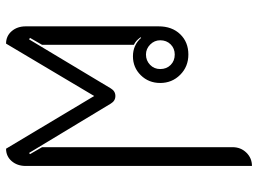

<svg xmlns="http://www.w3.org/2000/svg" viewBox="-129 -714 852 634"><g transform="rotate(90 297.0 -397.0)"><path d="M67 -56V-495Q67 -539 93 -566Q119 -593 160 -593Q200 -593 227 -566Q254 -539 254 -500Q254 -462 228.5 -436Q203 -410 166 -410Q129 -410 105 -437L103 -435Q110 -426 115 -421.5Q120 -417 128 -413V-110L105 -70L110 -67L272 -337Q281 -352 297 -352Q313 -352 322 -337L485 -67L489 -70L466 -110V-739Q466 -766 484 -784.5Q502 -803 528 -803V-56Q528 -28 512 -9.5Q496 9 471 9L297 -282L124 9Q99 9 83 -9.5Q67 -28 67 -56ZM208 -500Q208 -521 194.5 -534.5Q181 -548 160 -548Q140 -548 126.5 -534.5Q113 -521 113 -500Q113 -481 127 -467Q141 -453 160 -453Q180 -453 194 -466.5Q208 -480 208 -500Z"/></g></svg>

Font: K2D ExtraLight
Style: Regular
Weight: 275
Designer: Katatrad Aksorn Co.,Ltd.
Foundry: Cadson Demak Co.,Ltd.
Version: Version 1.000; ttfautohint (v1.6)